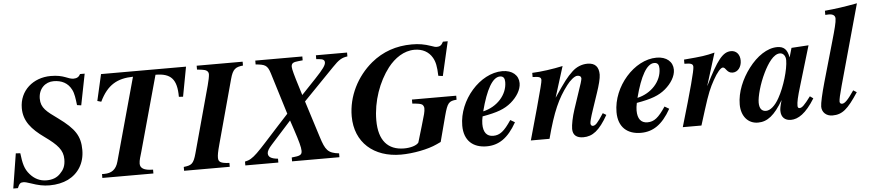

<svg xmlns="http://www.w3.org/2000/svg" viewBox="-42 -960 5619 1240"><g transform="rotate(-5 2767.0 -340.5)"><path d="M526 -681H496C487 -663 473 -655 452 -655C414 -655 394 -685 306 -685C192 -685 102 -608 102 -494C102 -410 151 -354 232 -296C313 -238 347 -201 347 -142C347 -97 333 -73 310 -50C288 -27 259 -16 221 -16C177 -16 142 -35 115 -66C83 -102 75 -139 67 -205L38 -207L2 18H32C44 -11 51 -17 70 -17C80 -17 93 -14 116 -6C165 11 198 18 238 18C284 18 325 9 358 -7C427 -41 468 -107 468 -191C468 -281 436 -331 330 -408C259 -459 223 -485 223 -545C223 -610 268 -650 321 -650C373 -650 414 -630 437 -584C450 -559 454 -525 459 -483L486 -479Z M1182 -669H631L592 -498L617 -491C668 -597 733 -632 835 -634L687 -97C673 -45 642 -25 596 -25H581V0H912V-25C852 -25 829 -42 829 -71C829 -92 839 -121 846 -145L981 -634C1081 -634 1119 -593 1119 -479L1146 -477Z M1549 -669H1251V-644L1283 -640C1310 -637 1325 -627 1325 -607C1325 -595 1319 -565 1311 -536L1194 -107C1175 -36 1160 -31 1111 -25V0H1407V-25C1350 -28 1336 -37 1336 -65C1336 -81 1339 -101 1353 -152L1465 -564C1482 -627 1500 -639 1549 -644Z M2226 -669H2024V-644L2045 -642C2068 -640 2078 -633 2078 -618C2078 -600 2060 -575 2008 -520L1914 -421L1897 -476C1874 -549 1862 -593 1862 -608C1862 -631 1874 -638 1907 -641L1936 -644V-669H1631V-644C1691 -638 1707 -633 1724 -578L1807 -309L1739 -235C1590 -72 1564 -35 1508 -25V0H1722V-25C1677 -29 1659 -42 1659 -65C1659 -78 1668 -95 1691 -120L1821 -264L1841 -204C1867 -126 1878 -85 1878 -63C1878 -37 1868 -30 1811 -25V0H2118V-25C2046 -33 2030 -55 2003 -141L1928 -378L2127 -583C2170 -628 2190 -639 2226 -644Z M2904 -330H2617V-304C2660 -300 2669 -298 2680 -292C2686 -288 2692 -277 2692 -268C2692 -243 2687 -229 2665 -154L2634 -50C2621 -31 2579 -20 2540 -20C2434 -20 2376 -86 2376 -216C2376 -340 2421 -464 2488 -551C2532 -607 2592 -649 2661 -649C2713 -649 2753 -627 2776 -587C2792 -559 2798 -529 2800 -468L2829 -464L2880 -685H2849C2838 -663 2827 -655 2807 -655C2798 -655 2790 -657 2771 -664C2728 -679 2693 -685 2647 -685C2545 -685 2457 -654 2383 -593C2283 -510 2220 -386 2220 -256C2220 -86 2340 18 2516 18C2594 18 2693 -1 2750 -28L2778 -41L2822 -208C2844 -290 2854 -300 2904 -304Z M3238 -143C3192 -74 3163 -51 3120 -51C3078 -51 3056 -79 3056 -133C3056 -149 3058 -162 3062 -182C3159 -199 3207 -217 3250 -253C3290 -287 3319 -332 3319 -375C3319 -426 3279 -462 3214 -462C3069 -462 2926 -299 2926 -134C2926 -35 2985 13 3072 13C3149 13 3211 -26 3267 -126ZM3227 -390C3227 -307 3159 -234 3069 -214C3105 -353 3148 -429 3196 -429C3220 -429 3227 -413 3227 -390Z M3837 -135C3797 -73 3783 -59 3766 -59C3758 -59 3752 -66 3752 -76C3752 -86 3757 -109 3776 -165L3811 -269C3827 -316 3839 -361 3839 -385C3839 -434 3817 -462 3766 -462C3729 -462 3693 -447 3666 -421C3629 -386 3611 -362 3544 -263H3543L3605 -461C3541 -447 3462 -436 3406 -434V-407C3448 -406 3461 -402 3461 -383C3461 -371 3449 -324 3416 -204L3359 0H3480C3526 -174 3563 -255 3625 -336C3645 -363 3676 -390 3694 -390C3707 -390 3719 -386 3719 -369C3719 -366 3715 -351 3712 -341L3657 -176C3641 -128 3631 -77 3631 -51C3631 -10 3656 9 3699 9C3759 9 3804 -25 3859 -122Z M4238 -143C4192 -74 4163 -51 4120 -51C4078 -51 4056 -79 4056 -133C4056 -149 4058 -162 4062 -182C4159 -199 4207 -217 4250 -253C4290 -287 4319 -332 4319 -375C4319 -426 4279 -462 4214 -462C4069 -462 3926 -299 3926 -134C3926 -35 3985 13 4072 13C4149 13 4211 -26 4267 -126ZM4227 -390C4227 -307 4159 -234 4069 -214C4105 -353 4148 -429 4196 -429C4220 -429 4227 -413 4227 -390Z M4525 -253 4590 -462C4530 -447 4511 -444 4390 -434V-407C4434 -407 4446 -401 4446 -382C4446 -357 4415 -240 4344 0H4465L4496 -99C4529 -204 4544 -238 4570 -285C4597 -334 4621 -361 4635 -361C4655 -361 4657 -323 4696 -323C4729 -323 4754 -354 4754 -396C4754 -436 4731 -462 4697 -462C4643 -462 4605 -412 4526 -253Z M5179 -127C5138 -72 5122 -57 5106 -57C5098 -57 5094 -63 5094 -72C5094 -97 5100 -126 5124 -205L5199 -456L5088 -449L5071 -390H5070C5061 -441 5039 -462 4996 -462C4931 -462 4863 -415 4810 -345C4759 -278 4723 -194 4723 -114C4723 -38 4766 13 4831 13C4892 13 4939 -24 4995 -119C4983 -78 4981 -64 4981 -50C4981 -7 5007 14 5044 14C5091 14 5142 -18 5200 -112ZM5047 -373C5047 -313 5014 -202 4975 -133C4948 -84 4916 -58 4889 -58C4863 -58 4846 -75 4846 -115C4846 -153 4867 -234 4902 -305C4930 -362 4968 -420 5010 -420C5032 -420 5047 -400 5047 -373Z M5534 -699C5448 -683 5399 -676 5324 -669V-642C5335 -643 5341 -643 5346 -643C5373 -643 5388 -633 5388 -613C5388 -589 5375 -541 5354 -468L5280 -209C5260 -138 5246 -77 5246 -54C5246 -18 5273 9 5314 9C5378 9 5414 -22 5483 -127L5461 -141C5421 -82 5400 -61 5382 -61C5372 -61 5367 -68 5367 -76C5367 -90 5374 -122 5389 -176Z"/></g></svg>

Font: STIXGeneral
Style: Bold Italic
Weight: 700
Italic angle: -16.33°
Designer: MicroPress Inc., with final additions and corrections provided by Coen Hoffman, Elsevier (retired)
Version: Version 1.1.0